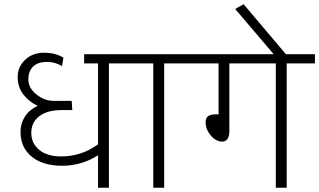

<svg xmlns="http://www.w3.org/2000/svg" viewBox="-20 -876 1490 896"><path d="M488.3 0H437.5V-151.4Q360.8 -102.5 270 -102.5Q179.2 -102.5 127.4 -145.5Q75.7 -188.5 75.7 -259.8Q75.7 -300.3 96.2 -332Q116.7 -363.8 155.8 -382.3Q114.3 -401.4 88.4 -435.8Q62.5 -470.2 62.5 -517.1Q62.5 -564 97.2 -596.9Q131.8 -629.9 185.3 -629.9Q238.8 -629.9 275.9 -606.9L269.5 -567.4Q236.8 -587.4 197 -587.2Q157.2 -586.9 134.8 -565.7Q112.3 -544.4 112.3 -505.1Q112.3 -465.8 149.7 -435.5Q187 -405.3 231.9 -405.3H314.5L317.4 -362.3H269Q200.7 -362.3 163.3 -333.7Q126 -305.2 126 -256.1Q126 -207 163.1 -176.5Q200.2 -146 265.6 -146Q360.4 -146 437.5 -202.6V-580.1H372.6V-623H620.1V-580.1H488.3Z M695.3 0V-580.1H590.8V-623H877.9V-580.1H746.1V0Z M1267.1 0V-580.1H1050.3V-265.6Q1050.3 -215.3 1016.6 -215.3Q987.8 -215.3 963.6 -243.9Q939.5 -272.5 939.5 -306.2Q939.5 -342.3 983.9 -342.3H1000V-580.1H848.6V-623H1449.7V-580.1H1317.9V0Z M1327.1 -607.9H1270L1077.6 -834L1116.7 -856.4Z"/></svg>

Font: Yantramanav Light
Style: Regular
Weight: 300
Version: Version 1.001;PS 1.0;hotconv 1.0.72;makeotf.lib2.5.5900; ttf